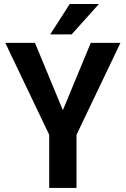

<svg xmlns="http://www.w3.org/2000/svg" viewBox="-20 -921 617 941"><path d="M151.4 -710.9 288.1 -380.9 424.8 -710.9H570.3L355 -260.3V0H221.2V-260.3L5.9 -710.9ZM226.1 -752.4 321.8 -901.4H464.8L331.1 -752.4Z"/></svg>

Font: Roboto SemiCondensed SemiBold
Style: Regular
Weight: 600
Width: 4
Designer: Christian Robertson
Foundry: Google
Version: Version 3.009; 2024